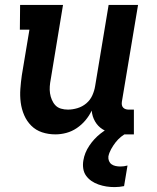

<svg xmlns="http://www.w3.org/2000/svg" viewBox="-20 -540 640 783"><path d="M206 8Q177 8 151.5 -0.5Q126 -9 107.5 -27.5Q89 -46 78.5 -70.5Q68 -95 64.5 -122Q61 -149 63 -177Q65 -205 69 -233L100 -419H61L62 -520H237L187 -217Q184 -202 183 -187.5Q182 -173 184 -159.5Q186 -146 191.5 -133Q197 -120 206 -110.5Q215 -101 228.5 -97Q242 -93 257 -93Q276 -93 296 -99Q316 -105 332 -118.5Q348 -132 356.5 -151Q365 -170 368 -189L423 -520H543L477 -125Q476 -118 477 -112Q478 -106 482 -101.5Q486 -97 492 -95Q498 -93 504 -93H526V8H487Q463 8 440 3.5Q417 -1 398 -13Q379 -25 367.5 -45Q356 -65 354 -89Q344 -68 328.5 -49.5Q313 -31 293 -17.5Q273 -4 250.5 2Q228 8 206 8ZM447 223Q430 223 414 220.5Q398 218 382 212.5Q366 207 353 198Q340 189 331 176.5Q322 164 319.5 147.5Q317 131 320 114Q325 83 344 54.5Q363 26 389.5 5Q416 -16 447 -28.5Q478 -41 509 -44L502 0Q487 7 474 17.5Q461 28 451 41Q441 54 433 68.5Q425 83 422 98Q421 108 424.5 116.5Q428 125 435 130Q442 135 451.5 137Q461 139 471 139Q478 139 485.5 138Q493 137 500 135L486 219Q476 221 466.5 222Q457 223 447 223Z"/></svg>

Font: Iosevka HT Extended
Style: Bold Italic
Weight: 700
Width: 7
Italic angle: -9°
Monospace: yes
Designer: Belleve Invis
Foundry: Belleve Invis
Version: Version 32.3.0; ttfautohint (v1.8.4)